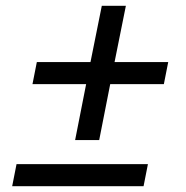

<svg xmlns="http://www.w3.org/2000/svg" viewBox="-20 -642 640 662"><path d="M239 -159 277 -352H92L107 -428H292L331 -622H414L375 -428H560L545 -352H360L322 -159ZM22 0 37 -76H490L475 0Z"/></svg>

Font: IBM Plex Sans Text
Style: Italic
Weight: 450
Italic angle: -11°
Designer: Mike Abbink, Paul van der Laan, Pieter van Rosmalen
Foundry: Bold Monday
Version: Version 3.005